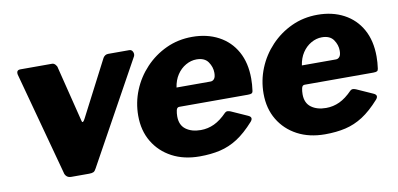

<svg xmlns="http://www.w3.org/2000/svg" viewBox="-58 -709 1838 887"><g transform="rotate(-10 861.0 -265.0)"><path d="M581 -530Q592 -530 597 -519.5Q602 -509 598 -499L333 -19Q327 -7 320 -3.5Q313 0 299 0H216Q202 0 194 -7.5Q186 -15 184 -27L54 -508Q50 -530 70 -530H219Q227 -530 234 -522.5Q241 -515 242 -507L307 -246Q311 -231 323 -255L458 -516Q467 -530 482 -530H581Z M817 10Q743 10 687.5 -19.5Q632 -49 600.5 -101.5Q569 -154 569 -224Q569 -286 592 -342.5Q615 -399 657 -443.5Q699 -488 755 -514Q811 -540 877 -540Q947 -540 1000.5 -511.5Q1054 -483 1083.5 -430Q1113 -377 1113 -303Q1113 -289 1112 -275Q1111 -261 1109 -247Q1108 -238 1103 -235Q1098 -232 1085 -232H763Q752 -232 749 -218.5Q746 -205 746 -190Q746 -149 773 -129Q800 -109 843 -109Q876 -109 906 -123Q936 -137 967 -169Q973 -174 979 -173.5Q985 -173 993 -170L1069 -136Q1092 -126 1076 -107Q1034 -60 995 -35Q956 -10 913 0Q870 10 817 10ZM926 -322Q936 -322 943 -330.5Q950 -339 950 -359Q950 -386 933.5 -410Q917 -434 879 -434Q853 -434 828.5 -420Q804 -406 787.5 -381Q771 -356 766 -322Z M1405 10Q1331 10 1275.5 -19.5Q1220 -49 1188.5 -101.5Q1157 -154 1157 -224Q1157 -286 1180 -342.5Q1203 -399 1245 -443.5Q1287 -488 1343 -514Q1399 -540 1465 -540Q1535 -540 1588.5 -511.5Q1642 -483 1671.5 -430Q1701 -377 1701 -303Q1701 -289 1700 -275Q1699 -261 1697 -247Q1696 -238 1691 -235Q1686 -232 1673 -232H1351Q1340 -232 1337 -218.5Q1334 -205 1334 -190Q1334 -149 1361 -129Q1388 -109 1431 -109Q1464 -109 1494 -123Q1524 -137 1555 -169Q1561 -174 1567 -173.5Q1573 -173 1581 -170L1657 -136Q1680 -126 1664 -107Q1622 -60 1583 -35Q1544 -10 1501 0Q1458 10 1405 10ZM1514 -322Q1524 -322 1531 -330.5Q1538 -339 1538 -359Q1538 -386 1521.5 -410Q1505 -434 1467 -434Q1441 -434 1416.5 -420Q1392 -406 1375.5 -381Q1359 -356 1354 -322Z"/></g></svg>

Font: Libre Franklin Thin ExtraBold
Style: Italic
Weight: 800
Italic angle: -8°
Version: Version 2.000